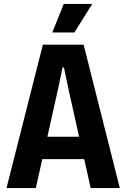

<svg xmlns="http://www.w3.org/2000/svg" viewBox="-20 -956 643 976"><path d="M246 -791H358L449 -936H304ZM13 0H162L195 -147H408L441 0H589L405 -729H198ZM276 -508 298 -613H305L327 -508L382 -261H221Z"/></svg>

Font: Mona Sans SemiCondensed
Style: Bold
Weight: 700
Width: 4
Designer: Deni Anggara
Foundry: GitHub
Version: Version 2.000